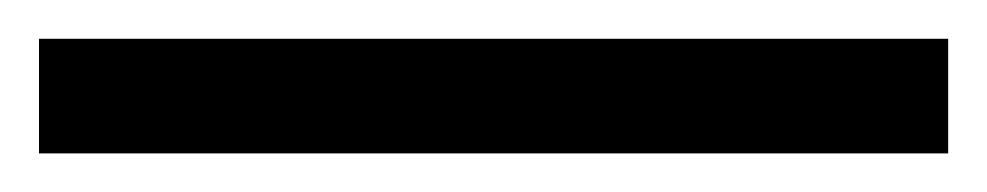

<svg xmlns="http://www.w3.org/2000/svg" viewBox="-25 63 509 99"><path d="M-4.9 83H463.9V142.1H-4.9Z"/></svg>

Font: Sitara
Style: Regular
Weight: 400
Designer: Neelakash Kshetrimayum
Foundry: Neelakash Kshetrimayum
Version: Version 1.000;PS Version 1.000;PS 1.0;hotconv 1.;hotconv 1.0